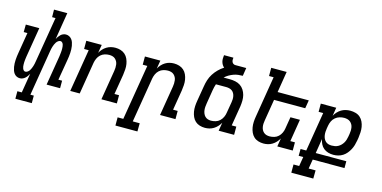

<svg xmlns="http://www.w3.org/2000/svg" viewBox="-86 -1209 3772 1898"><g transform="rotate(15 1800.0 -260.0)"><path d="M300 215H132V138H177L210 -61Q203 -48 194.5 -36Q186 -24 174.5 -13.5Q163 -3 149 2.5Q135 8 121 8Q103 8 87.5 0Q72 -8 62 -21.5Q52 -35 46.5 -51.5Q41 -68 38 -85.5Q35 -103 34.5 -121Q34 -139 35 -157.5Q36 -176 38.5 -194.5Q41 -213 44 -231L79 -443H41L42 -520H180L130 -218Q128 -208 127 -197Q126 -186 124.5 -175.5Q123 -165 123 -154.5Q123 -144 123 -133.5Q123 -123 124.5 -113Q126 -103 129.5 -93.5Q133 -84 140 -76.5Q147 -69 157 -69Q169 -69 180.5 -77Q192 -85 199 -96Q206 -107 211 -119Q216 -131 220 -143Q224 -155 226.5 -167Q229 -179 231 -191L309 -658H274L273 -735H409L364 -459Q371 -472 379.5 -484Q388 -496 399 -506.5Q410 -517 424 -522.5Q438 -528 452 -528Q470 -528 485.5 -520Q501 -512 511.5 -498.5Q522 -485 527.5 -468.5Q533 -452 536 -434.5Q539 -417 539.5 -399Q540 -381 539 -362.5Q538 -344 535.5 -325.5Q533 -307 530 -289L494 -77H532V0H394L444 -302Q445 -312 446.5 -323Q448 -334 449 -344.5Q450 -355 450.5 -365.5Q451 -376 450.5 -386.5Q450 -397 449 -407Q448 -417 444.5 -426.5Q441 -436 433.5 -443.5Q426 -451 416 -451Q404 -451 393 -443Q382 -435 374.5 -424Q367 -413 362 -401Q357 -389 353 -377Q349 -365 346.5 -353Q344 -341 342 -329L265 138H300Z M636 0 708 -436H661V-520H819L805 -435Q816 -456 832.5 -474Q849 -492 869.5 -504.5Q890 -517 912.5 -522.5Q935 -528 958 -528Q986 -528 1012 -520Q1038 -512 1057.5 -494.5Q1077 -477 1088 -452.5Q1099 -428 1103.5 -401Q1108 -374 1106 -345.5Q1104 -317 1100 -289L1066 -84H1113V0H955L1005 -303Q1008 -320 1008.5 -336.5Q1009 -353 1007 -369.5Q1005 -386 997.5 -400Q990 -414 978.5 -424.5Q967 -435 951 -439.5Q935 -444 918 -444Q895 -444 871.5 -437Q848 -430 829.5 -413Q811 -396 801 -373.5Q791 -351 787 -329L733 0Z M1381 215H1156V131H1214L1308 -436H1261V-520H1419L1405 -435Q1416 -456 1432.5 -474Q1449 -492 1469.5 -504.5Q1490 -517 1512.5 -522.5Q1535 -528 1558 -528Q1586 -528 1612 -520Q1638 -512 1657.5 -494.5Q1677 -477 1688 -452.5Q1699 -428 1703.5 -401Q1708 -374 1706 -345.5Q1704 -317 1700 -289L1666 -84H1713V0H1555L1605 -303Q1608 -320 1608.5 -336.5Q1609 -353 1607 -369.5Q1605 -386 1597.5 -400Q1590 -414 1578.5 -424.5Q1567 -435 1551 -439.5Q1535 -444 1518 -444Q1495 -444 1471.5 -437Q1448 -430 1429.5 -413Q1411 -396 1401 -373.5Q1391 -351 1387 -329L1311 131H1382Z M2015 8Q1987 8 1961 0Q1935 -8 1916 -25.5Q1897 -43 1886 -67.5Q1875 -92 1870.5 -119Q1866 -146 1867.5 -174.5Q1869 -203 1874 -231L1900 -386Q1905 -419 1915.5 -452Q1926 -485 1945 -515Q1964 -545 1990 -571Q2016 -597 2046 -616Q2034 -626 2026 -639.5Q2018 -653 2014 -668.5Q2010 -684 2010.5 -701Q2011 -718 2013 -735H2109Q2107 -723 2107.5 -711.5Q2108 -700 2112.5 -690.5Q2117 -681 2126 -675Q2135 -669 2147 -669H2258L2245 -586Q2222 -586 2198 -583Q2174 -580 2151 -571.5Q2128 -563 2106.5 -550.5Q2085 -538 2066 -520H2130Q2159 -520 2187.5 -514Q2216 -508 2238.5 -493Q2261 -478 2276 -454.5Q2291 -431 2298 -404Q2305 -377 2304.5 -347.5Q2304 -318 2300 -289L2266 -84H2313V0H2155L2169 -85Q2157 -64 2140.5 -46Q2124 -28 2103.5 -15.5Q2083 -3 2060.5 2.5Q2038 8 2015 8ZM2055 -76Q2078 -76 2102 -83Q2126 -90 2144 -107Q2162 -124 2172.5 -146.5Q2183 -169 2186 -191L2205 -303Q2208 -319 2208.5 -335.5Q2209 -352 2206 -367.5Q2203 -383 2195.5 -396.5Q2188 -410 2176 -419Q2164 -428 2148 -432Q2132 -436 2116 -436H2010Q2004 -420 2000.5 -404Q1997 -388 1994 -372L1971 -231Q1968 -213 1966.5 -195Q1965 -177 1967 -160Q1969 -143 1975.5 -127Q1982 -111 1993.5 -99Q2005 -87 2021 -81.5Q2037 -76 2055 -76Z M2615 8Q2587 8 2561 0Q2535 -8 2516 -25.5Q2497 -43 2486 -67.5Q2475 -92 2470.5 -119Q2466 -146 2467.5 -174.5Q2469 -203 2474 -231L2543 -651H2496V-735H2654L2619 -520H2938L2924 -436H2605L2569 -217Q2566 -200 2565 -183.5Q2564 -167 2566.5 -150.5Q2569 -134 2576 -120Q2583 -106 2595 -95.5Q2607 -85 2622.5 -80.5Q2638 -76 2655 -76Q2678 -76 2702 -83Q2726 -90 2744 -107Q2762 -124 2772.5 -146.5Q2783 -169 2786 -191L2806 -312H2903L2866 -84H2913V0H2755L2769 -85Q2757 -64 2740.5 -46Q2724 -28 2703.5 -15.5Q2683 -3 2660.5 2.5Q2638 8 2615 8Z M3181 215H2956V131H3014L3030 35H2983L2984 -35H3042L3108 -436H3061V-520H3219L3205 -434Q3216 -455 3233 -473.5Q3250 -492 3271 -504.5Q3292 -517 3315.5 -522.5Q3339 -528 3362 -528Q3390 -528 3417 -520.5Q3444 -513 3463.5 -495.5Q3483 -478 3494.5 -453.5Q3506 -429 3510.5 -401.5Q3515 -374 3513.5 -346Q3512 -318 3508 -289L3503 -260Q3499 -236 3492 -212Q3485 -188 3473 -165.5Q3461 -143 3444.5 -123Q3428 -103 3406 -89Q3384 -75 3359.5 -69Q3335 -63 3311 -63Q3283 -63 3257 -70.5Q3231 -78 3211 -94.5Q3191 -111 3179.5 -134.5Q3168 -158 3163 -184L3139 -35H3452V35H3127L3111 131H3182ZM3271 -147Q3287 -147 3304 -150Q3321 -153 3336.5 -161.5Q3352 -170 3364.5 -182.5Q3377 -195 3386 -210Q3395 -225 3400 -241Q3405 -257 3408 -274L3413 -303Q3416 -320 3416.5 -337Q3417 -354 3414.5 -370.5Q3412 -387 3404 -401Q3396 -415 3384 -425Q3372 -435 3355.5 -439.5Q3339 -444 3322 -444Q3299 -444 3275 -437Q3251 -430 3231.5 -413.5Q3212 -397 3201.5 -374.5Q3191 -352 3187 -329L3182 -300Q3179 -282 3178 -264Q3177 -246 3179.5 -228.5Q3182 -211 3189 -195.5Q3196 -180 3208 -168.5Q3220 -157 3236.5 -152Q3253 -147 3271 -147Z"/></g></svg>

Font: Iosevka HT Medium Extended
Style: Italic
Weight: 500
Width: 7
Italic angle: -9°
Monospace: yes
Designer: Belleve Invis
Foundry: Belleve Invis
Version: Version 32.3.0; ttfautohint (v1.8.4)